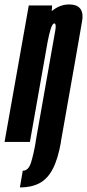

<svg xmlns="http://www.w3.org/2000/svg" viewBox="-62 -624 383 844"><path d="M25.5 200 38 126.5Q63 126.5 74.2 91Q85.5 55.5 95 0H94.5L157.5 -357Q175.5 -459.5 181 -490Q185.5 -517 179 -520.5Q178 -521 177 -521Q168.5 -521 160.5 -495.5Q154 -474 147.5 -441L69.5 0H-42L64.5 -600H167L165.5 -575Q200.5 -604.5 242.5 -604.5Q274 -604.5 288.5 -588.5Q306 -570 298.5 -529Q285.5 -453 268.5 -356.5L205.5 0H206Q192.5 76.5 169.2 120Q146 163.5 110.5 181.8Q75 200 25.5 200Z"/></svg>

Font: Anybody UltraCondensed SemiBold
Style: Italic
Weight: 600
Width: 1
Italic angle: -10°
Designer: Tyler Finck
Foundry: Etcetera Type Company
Version: Version 1.010; ttfautohint (v1.8.3) -l 8 -r 50 -G 200 -x 14 